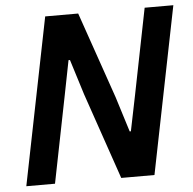

<svg xmlns="http://www.w3.org/2000/svg" viewBox="-51 -749 804 800"><g transform="rotate(-5 351.5 -349.0)"><path d="M424 0 300 -361 254 -508H248L219 -361L147 0H27L167 -698H305L430 -337L476 -190H481L511 -337L583 -698H703L563 0Z"/></g></svg>

Font: IBM Plex Sans SemiBold
Style: Italic
Weight: 600
Italic angle: -11.31°
Designer: Mike Abbink, Paul van der Laan, Pieter van Rosmalen
Foundry: Bold Monday
Version: Version 3.201